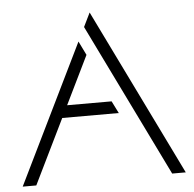

<svg xmlns="http://www.w3.org/2000/svg" viewBox="-51 -751 810 802"><g transform="rotate(-5 354.0 -350.0)"><path d="M638.8 0.1H695.8L353.9 -700.1L325.4 -641.7L353.9 -583.3ZM12 0.1H69L201.5 -271.2H438.6L413 -322.4H226.5L325.4 -525L296.9 -583.3Z"/></g></svg>

Font: Expanse
Style: Expanse
Weight: 400
Designer: Ryan Lin
Version: Version 1.0